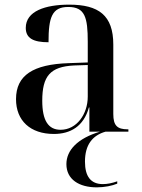

<svg xmlns="http://www.w3.org/2000/svg" viewBox="-20 -567 613 827"><path d="M212 10C283 10 340 -22 363 -104H365V0H411C314 29 266 80 266 140C266 206 321 240 397 240C430 240 464 233 485 224V214C462 222 442 226 423 226C371 226 346 193 346 129C346 57 378 16 435 0H533V-10H530C485 -10 468 -26 468 -76V-375C468 -501 405 -547 278 -547C175 -547 91 -519 91 -447C91 -402 124 -385 189 -385C189 -493 204 -537 274 -537C346 -537 358 -492 358 -387V-298L276 -295C123 -290 49 -243 49 -140C49 -47 111 10 212 10ZM241 -8C188 -8 162 -48 162 -133C162 -239 196 -280 299 -285L358 -287V-151C358 -75 310 -8 241 -8Z"/></svg>

Font: Noto Serif Display Medium
Style: Regular
Weight: 500
Designer: Monotype Design Team
Foundry: Monotype Imaging Inc.
Version: Version 2.009